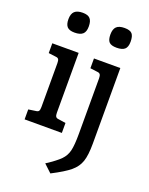

<svg xmlns="http://www.w3.org/2000/svg" viewBox="-174 -804 889 1143"><g transform="rotate(20 270.0 -232.5)"><path d="M79 -650Q79 -684 95.5 -699.5Q112 -715 147 -715Q180 -715 194 -699.5Q208 -684 208 -650Q208 -616 191.5 -601.5Q175 -587 140 -587Q107 -587 93 -602Q79 -617 79 -650ZM38 -63 85 -70Q98 -71 102.5 -78.5Q107 -86 107 -103V-381Q107 -398 102.5 -405.5Q98 -413 85 -414L38 -420V-482H205V-103Q205 -86 210 -78.5Q215 -71 228 -70L274 -63V0H38ZM345 -650Q345 -684 361 -699.5Q377 -715 412 -715Q447 -715 460 -700Q473 -685 473 -650Q473 -616 457 -602Q441 -588 406 -588Q372 -588 358.5 -602Q345 -616 345 -650ZM243 204Q303 165 328.5 139Q354 113 362.5 77.5Q371 42 371 -29V-381Q371 -398 366 -405.5Q361 -413 348 -414L302 -420V-482H469V-3Q469 70 455.5 110Q442 150 406 180Q370 210 292 250Z"/></g></svg>

Font: Enriqueta Medium
Style: Regular
Weight: 500
Designer: Viviana Monsalve, Gustavo Ibarra
Foundry: 72Puntos
Version: Version 2.000